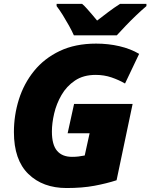

<svg xmlns="http://www.w3.org/2000/svg" viewBox="-20 -947 765 977"><path d="M318.8 9.8Q197.8 9.8 124.3 -61.8Q50.8 -133.3 50.8 -274.9Q50.8 -360.8 76.2 -441.4Q101.6 -522 153.3 -585.9Q205.1 -649.9 283.9 -687.5Q362.8 -725.1 469.2 -725.1Q531.2 -725.1 587.9 -711.9Q644.5 -698.7 688 -672.9L616.2 -522Q585.4 -540 547.6 -553Q509.8 -565.9 466.8 -565.9Q404.3 -565.9 361.6 -537.1Q318.8 -508.3 293 -463.6Q267.1 -418.9 255.6 -369.4Q244.1 -319.8 244.1 -277.8Q244.1 -210.4 270.3 -179.7Q296.4 -148.9 346.2 -148.9Q365.7 -148.9 378.7 -150.6Q391.6 -152.3 411.1 -155.8L436 -269H324.2L356.9 -418H654.8L573.2 -29.8Q522 -13.2 460.4 -1.7Q398.9 9.8 318.8 9.8ZM356 -767.1Q346.2 -789.1 331.1 -816.4Q315.9 -843.8 299.6 -870.1Q283.2 -896.5 268.1 -916V-927.2H397.9Q409.2 -918 423.3 -901.9Q437.5 -885.7 451.4 -869.6Q465.3 -853.5 474.1 -842.3Q502 -863.8 531 -885.7Q560.1 -907.7 590.8 -927.2H725.1V-916Q700.2 -895 672.4 -868.4Q644.5 -841.8 619.1 -815.2Q593.8 -788.6 574.2 -767.1Z"/></svg>

Font: Open Sans ExtraBold
Style: Italic
Weight: 800
Italic angle: -12°
Designer: Monotype Design Team
Foundry: Monotype Imaging Inc.
Version: Version 3.000; ttfautohint (v1.8.4)